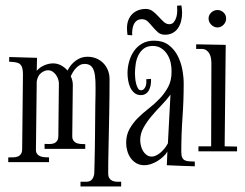

<svg xmlns="http://www.w3.org/2000/svg" viewBox="-20 -669 884 694"><path d="M112.8 -413.1Q123.5 -425.8 139.9 -432.9Q156.2 -439.9 171.9 -439.9Q187.5 -439.9 200.9 -432.6Q214.4 -425.3 224.1 -414.1Q235.4 -436.5 254.4 -450.2Q273.4 -463.9 295.9 -463.9Q313.5 -463.9 328.1 -457.8Q342.8 -451.7 353.5 -440.7Q364.3 -429.7 370.1 -415Q376 -400.4 376 -382.8Q376 -354.5 375.7 -322.5Q375.5 -290.5 374.8 -258.1Q374 -225.6 373.5 -193.8Q373 -162.1 372.3 -133.8Q371.6 -105.5 371.3 -82Q371.1 -58.6 371.1 -43Q371.1 -31.2 375.2 -24.9Q379.4 -18.6 386 -15.6Q392.6 -12.7 400.9 -12.2Q409.2 -11.7 418 -12.2V4.9H271V-12.2H294.9Q307.6 -13.2 313.7 -22Q319.8 -30.8 320.8 -43Q321.3 -59.1 321.8 -82Q322.3 -105 322.8 -131.6Q323.2 -158.2 323.5 -186.3Q323.7 -214.4 324 -240.5Q324.2 -266.6 324.5 -289.1Q324.7 -311.5 325.2 -326.2Q325.7 -354.5 325 -375.5Q324.2 -396.5 320.3 -410.4Q316.4 -424.3 308.1 -431.2Q299.8 -438 285.2 -438Q276.4 -438 268.8 -433.8Q261.2 -429.7 254.9 -423.1Q248.5 -416.5 243.7 -408.4Q238.8 -400.4 235.8 -393.1Q239.3 -386.2 241.2 -378.4Q243.2 -370.6 243.2 -362.8L241.2 -179.2Q240.7 -168 244.9 -161.6Q249 -155.3 255.6 -152.3Q262.2 -149.4 270.8 -148.7Q279.3 -147.9 288.1 -147.9V-130.9H141.1V-148.9Q150.4 -148.4 159.4 -148.4Q168.5 -148.4 175.3 -151.1Q182.1 -153.8 186.5 -160.2Q190.9 -166.5 190.9 -179.2L192.9 -367.2Q192.9 -375 189.9 -383.5Q187 -392.1 181.9 -398.9Q176.8 -405.8 169.7 -410.4Q162.6 -415 153.8 -415Q141.1 -415 128.7 -405.3Q116.2 -395.5 112.8 -375L109.9 -130.9Q109.4 -119.6 113.5 -113.5Q117.7 -107.4 124.8 -104.5Q131.8 -101.6 140.4 -100.8Q148.9 -100.1 157.2 -100.1V-83H9.8V-100.1Q19 -100.1 28.3 -100.3Q37.6 -100.6 44.4 -103.3Q51.3 -106 55.7 -112.3Q60.1 -118.7 60.1 -130.9L63 -399.9Q63 -415 60.3 -423.8Q57.6 -432.6 51.8 -437.5Q45.9 -442.4 36.4 -443.8Q26.9 -445.3 13.2 -445.8V-462.9L113.8 -460Z M585 -121.1Q579.1 -110.8 569.3 -102.1Q559.6 -93.3 548.3 -86.4Q537.1 -79.6 524.9 -75.7Q512.7 -71.8 502 -71.8Q485.4 -71.8 473.1 -78.9Q460.9 -85.9 452.6 -97.4Q444.3 -108.9 440.2 -123.3Q436 -137.7 436 -152.8Q436 -181.2 448.2 -202.9Q460.4 -224.6 478.5 -242.7Q496.6 -260.7 518.1 -277.3Q539.6 -293.9 557.6 -313Q575.7 -332 587.9 -355Q600.1 -377.9 600.1 -409.2Q600.6 -424.3 597.2 -440.9Q593.8 -457.5 585.2 -471.4Q576.7 -485.4 563.5 -494.1Q550.3 -502.9 532.2 -502.9Q512.7 -502.9 500.2 -493.7Q487.8 -484.4 480.5 -470Q473.1 -455.6 470.5 -437.7Q467.8 -419.9 467.8 -402.8Q467.8 -396 468.8 -385.7Q469.7 -375.5 472.2 -366Q474.6 -356.4 478.8 -349.6Q482.9 -342.8 489.3 -342.8Q496.1 -342.8 500.2 -347.2Q504.4 -351.6 506.6 -357.7Q508.8 -363.8 509 -370.6Q509.3 -377.4 508.8 -382.8L525.9 -383.8Q526.4 -372.6 524.7 -362.1Q522.9 -351.6 518.6 -343.3Q514.2 -335 506.8 -330.1Q499.5 -325.2 489.3 -325.2Q475.1 -325.2 465.6 -333.3Q456.1 -341.3 450.7 -353.3Q445.3 -365.2 443.1 -378.9Q440.9 -392.6 440.9 -403.8Q440.9 -425.8 446.8 -446.8Q452.6 -467.8 464.4 -484.6Q476.1 -501.5 494.1 -511.7Q512.2 -522 537.1 -522Q568.4 -522 588.9 -506.8Q609.4 -491.7 621.6 -468.5Q633.8 -445.3 638.9 -418.2Q644 -391.1 644 -367.2Q644 -305.2 639.6 -243.9Q635.3 -182.6 635.3 -120.1Q635.3 -106.4 638.7 -99.4Q642.1 -92.3 648.4 -89.4Q654.8 -86.4 663.8 -85.9Q672.9 -85.4 684.1 -85V-67.9Q658.2 -68.8 633.1 -69.6Q607.9 -70.3 583 -71.8ZM528.8 -103Q535.6 -103 543.7 -106.7Q551.8 -110.4 559.6 -116.9Q567.4 -123.5 574.5 -132.1Q581.5 -140.6 586.9 -150.9L596.2 -327.1Q582 -307.6 563.2 -288.3Q544.4 -269 527.6 -249Q510.7 -229 498.8 -207.5Q486.8 -186 486.8 -162.1Q486.8 -153.3 489.3 -142.8Q491.7 -132.3 496.8 -123.5Q502 -114.7 510 -108.9Q518.1 -103 528.8 -103ZM635.7 -649.4Q636.7 -642.6 637.5 -636Q638.2 -629.4 638.2 -622.6Q638.2 -606 634.3 -591.6Q630.4 -577.1 622.8 -566.4Q615.2 -555.7 603.5 -549.6Q591.8 -543.5 576.2 -543.5Q561 -543.5 551 -552.2Q541 -561 532.2 -571.5Q523.4 -582 514.6 -590.8Q505.9 -599.6 493.2 -599.6Q481.4 -599.6 474.1 -594Q466.8 -588.4 463.1 -579.6Q459.5 -570.8 458.3 -560.5Q457 -550.3 458 -541.5L440.9 -542.5Q439.9 -548.8 439.5 -554.7Q439 -560.5 439 -566.4Q439 -584 444.3 -597.2Q449.7 -610.4 459 -619.1Q468.3 -627.9 480.5 -632.3Q492.7 -636.7 506.8 -636.7Q521.5 -636.7 532.5 -628.2Q543.5 -619.6 553 -609.1Q562.5 -598.6 571.8 -590.1Q581.1 -581.5 591.8 -581.5Q602.5 -581.5 608.6 -589.4Q614.7 -597.2 617.7 -607.9Q620.6 -618.7 620.6 -629.9Q620.6 -641.1 620.1 -648.4Z M797.4 -602.1Q797.4 -589.4 788.1 -579.6Q778.8 -569.8 766.1 -569.8Q753.4 -569.8 743.7 -579.6Q733.9 -589.4 733.9 -602.1Q733.9 -614.7 743.7 -623.8Q753.4 -632.8 766.1 -632.8Q778.8 -632.8 788.1 -623.8Q797.4 -614.7 797.4 -602.1ZM836.9 -139.2V-122.1H697.3V-140.1H743.2L744.1 -439.9Q744.1 -448.7 742.7 -457.8Q741.2 -466.8 737.3 -474.4Q733.4 -481.9 726.8 -486.8Q720.2 -491.7 710 -492.2H689V-508.8L795.9 -506.8L792 -140.1Z"/></svg>

Font: Bigelow Rules
Style: Regular
Weight: 400
Designer: Astigmatic (AOETI)
Foundry: Astigmatic (AOETI)
Version: Version 1.001